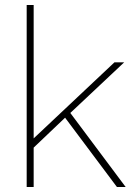

<svg xmlns="http://www.w3.org/2000/svg" viewBox="-20 -750 538 770"><path d="M478 -500 262 -297 484 0H449L241 -278L115 -158V0H87V-730H115V-195L439 -500Z"/></svg>

Font: Work Sans ExtraLight
Style: Regular
Weight: 200
Designer: Wei Huang
Foundry: Wei Huang
Version: Version 2.010; ttfautohint (v1.8.3)